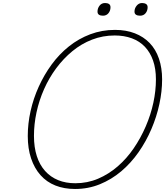

<svg xmlns="http://www.w3.org/2000/svg" viewBox="-20 -1233 1094 1272"><path d="M477 19Q405 19 347 -4Q289 -27 248.5 -72.5Q208 -118 186 -183.5Q164 -249 164 -332Q164 -414 182.5 -497Q201 -580 236.5 -658.5Q272 -737 322 -805.5Q372 -874 436.5 -925.5Q501 -977 578 -1006Q655 -1035 742 -1035Q815 -1035 873 -1012.5Q931 -990 971.5 -948Q1012 -906 1033 -844.5Q1054 -783 1054 -707Q1054 -628 1036 -544Q1018 -460 983 -378Q948 -296 897.5 -224Q847 -152 783 -98Q719 -44 642 -12.5Q565 19 477 19ZM479 -19Q559 -19 629.5 -49Q700 -79 759.5 -130.5Q819 -182 865.5 -250Q912 -318 945.5 -395.5Q979 -473 996 -552.5Q1013 -632 1013 -707Q1013 -778 994 -832Q975 -886 940 -923Q905 -960 854 -979Q803 -998 740 -998Q661 -998 590 -970.5Q519 -943 459.5 -894Q400 -845 352.5 -781Q305 -717 272 -642.5Q239 -568 222 -489Q205 -410 205 -333Q205 -257 224 -198.5Q243 -140 279 -100Q315 -60 365.5 -39.5Q416 -19 479 -19ZM662 -1129Q645 -1129 635.5 -1135.5Q626 -1142 626 -1156Q626 -1178 639.5 -1195.5Q653 -1213 676 -1213Q692 -1213 702 -1206.5Q712 -1200 712 -1185Q712 -1162 698.5 -1145.5Q685 -1129 662 -1129ZM908 -1129Q891 -1129 881 -1135.5Q871 -1142 871 -1156Q871 -1178 885.5 -1195.5Q900 -1213 921 -1213Q937 -1213 947.5 -1206.5Q958 -1200 958 -1185Q958 -1162 944.5 -1145.5Q931 -1129 908 -1129Z"/></svg>

Font: Playwrite CO Thin
Style: Regular
Weight: 250
Version: Version 1.002